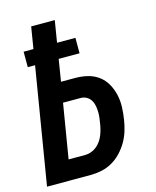

<svg xmlns="http://www.w3.org/2000/svg" viewBox="-111 -812 722 888"><g transform="rotate(-15 250.0 -367.5)"><path d="M3 0 95 -557H60V-631H107L124 -735H237L220 -631H308V-557H208L191 -452H259Q290 -452 318.5 -445Q347 -438 370 -421Q393 -404 407 -379Q421 -354 427.5 -325.5Q434 -297 433 -266.5Q432 -236 427 -206Q423 -180 415 -154Q407 -128 393 -104Q379 -80 359 -59Q339 -38 315 -24.5Q291 -11 264.5 -5.5Q238 0 212 0ZM132 -96H212Q226 -96 240 -101Q254 -106 266 -115.5Q278 -125 287 -138Q296 -151 301.5 -165Q307 -179 310.5 -193Q314 -207 316 -221Q318 -233 319.5 -245Q321 -257 321 -268Q321 -284 318.5 -299.5Q316 -315 308.5 -328Q301 -341 288 -348.5Q275 -356 259 -356H175Z"/></g></svg>

Font: Iosevka Term Curly Oblique
Style: Bold
Weight: 700
Italic angle: -9°
Designer: Belleve Invis
Foundry: Belleve Invis
Version: Version 32.3.0